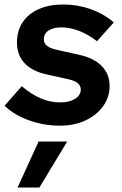

<svg xmlns="http://www.w3.org/2000/svg" viewBox="-39 -549 543 855"><path d="M227.6 10.7Q155.9 10.7 90 -13.2Q24.1 -37.1 -18.7 -78L57.9 -165.2Q99.8 -129.3 142.3 -111.1Q184.8 -92.9 228.9 -92.9Q269.9 -92.9 295.3 -108.9Q320.7 -124.9 320.7 -149.9Q320.7 -167.9 306.7 -179Q292.7 -190.1 264 -196.5L168.4 -217.7Q103.7 -231.7 70.1 -268.1Q36.6 -304.4 36.6 -359.4Q36.6 -411.9 61.7 -449.7Q86.9 -487.5 133.2 -508.2Q179.6 -529 243.2 -529Q306.3 -529 364.3 -508.5Q422.3 -487.9 467.8 -449.3L393 -365.5Q353.9 -395.7 313.4 -411.4Q273 -427.1 234.2 -427.1Q198.2 -427.1 177.2 -413.1Q156.2 -399.1 156.2 -374.7Q156.2 -356 170.4 -344.7Q184.6 -333.3 217.6 -326.2L313.2 -305Q379.2 -290.8 414.1 -254.9Q449.1 -219 449.1 -166.2Q449.1 -116.2 420.1 -75.9Q391.1 -35.6 341.1 -12.4Q291.1 10.7 227.6 10.7ZM39.1 286.2 132.8 81.4H260.1L136.3 286.2Z"/></svg>

Font: Red Hat Display
Style: Italic
Weight: 300
Italic angle: -12°
Designer: Pentagram, MCKL
Foundry: Pentagram, MCKL
Version: Version 1.023